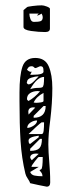

<svg xmlns="http://www.w3.org/2000/svg" viewBox="-20 -696 285 719"><path d="M136 -676Q144 -676 155.5 -671.5Q167 -667 167 -663V-589Q167 -576 149 -576Q125 -576 96.5 -580Q68 -584 68 -595V-658L81 -669Q82 -671 102 -673.5Q122 -676 136 -676ZM107 -614Q125 -614 132.5 -617Q140 -620 140 -632Q140 -637 136 -645Q133 -644 128.5 -641Q124 -638 118 -638L125 -645H90Q90 -635 94 -624.5Q98 -614 107 -614ZM75 -46Q61 -104 57 -167.5Q53 -231 53 -318V-350Q53 -413 64 -446Q75 -479 112 -479Q149 -479 162.5 -447.5Q176 -416 176 -366Q176 -311 168 -245Q161 -194 161 -155Q161 -130 165 -82Q166 -70 167 -53Q168 -36 168 -13Q168 3 155 3Q143 1 124.5 -3Q106 -7 93 -10Q91 -17 84 -27Q77 -37 75 -46ZM103 -416Q143 -416 143 -428Q143 -440 140.5 -444Q138 -448 131 -448Q129 -448 122 -444.5Q115 -441 112 -441Q110 -441 107 -444.5Q104 -448 99 -448Q92 -448 88.5 -445.5Q85 -443 81 -435Q89 -427 96 -427L99 -428L93 -416ZM80 -387Q80 -385 82.5 -382.5Q85 -380 87 -380Q96 -380 109 -393.5Q122 -407 125 -410H121Q113 -410 97 -405Q81 -400 81 -388ZM93 -362Q107 -367 125 -367Q134 -367 138 -369Q142 -371 143.5 -379.5Q145 -388 145 -408Q119 -408 93 -362ZM87 -318Q109 -330 130 -354L121 -355Q105 -355 93 -347.5Q81 -340 81 -325Q81 -323 83.5 -320.5Q86 -318 87 -318ZM106 -312 115 -311Q122 -311 132.5 -312.5Q143 -314 143 -318V-348Q116 -334 106 -312ZM151 -299H143L106 -262V-255Q151 -255 151 -299ZM86 -277 87 -267 112 -293 106 -294Q86 -294 86 -277ZM82 -217Q93 -217 106 -225.5Q119 -234 119 -245Q106 -245 94 -237Q82 -229 82 -217ZM87 -194H136Q142 -194 143.5 -206.5Q145 -219 145 -238H136Q132 -236 114.5 -220Q97 -204 87 -194ZM93 -157 125 -182V-188Q87 -183 87 -170Q87 -157 93 -157ZM137 -176H130L93 -139V-131Q118 -131 127.5 -141Q137 -151 137 -176ZM99 -96 125 -120 115 -121Q96 -121 93 -108Q93 -105 95 -101.5Q97 -98 99 -96ZM139 -36Q139 -45 133.5 -51.5Q128 -58 128 -59Q128 -59 134 -62Q140 -65 140 -108H125Q123 -108 110.5 -92Q98 -76 98 -72V-71H125L93 -52Q97 -41 109.5 -38.5Q122 -36 139 -36Z"/></svg>

Font: Cabin Sketch
Style: Regular
Weight: 400
Version: Version 1.100